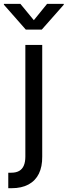

<svg xmlns="http://www.w3.org/2000/svg" viewBox="-56 -781 353 1005"><path d="M165 -545.9V39.1Q165.5 91.3 147.5 128.2Q129.4 165 93.3 184.6Q57.1 204.1 4.9 204.1H-12.7V123H3.4Q28.3 123 44.7 113.5Q61 104 68.8 85.2Q76.7 66.4 76.7 39.1V-545.9ZM121.1 -675.3 190.4 -760.7H277.8V-756.3L162.6 -626H79.1L-35.6 -756.3V-760.7H50.8Z"/></svg>

Font: Raveo Variable
Style: Regular
Weight: 400
Designer: Jakub Foglar, Rasmus Andersson (Inter)
Foundry: Jakubfoglar.com
Version: Version 1.000;Glyphs 3.2.3 (3260)